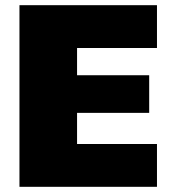

<svg xmlns="http://www.w3.org/2000/svg" viewBox="-20 -720 660 740"><path d="M55 0V-700H585V-535H277V-430H555V-285H277V-165H585V0Z"/></svg>

Font: Golos Text ExtraBold
Style: Regular
Weight: 800
Designer: A.Korolkova, Vitaly Kuzmin
Foundry: ParaType Ltd
Version: Version 2.004